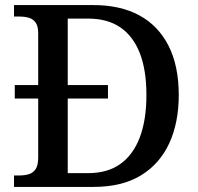

<svg xmlns="http://www.w3.org/2000/svg" viewBox="-20 -734 778 754"><path d="M35 0V-45H56Q77 -45 93.5 -50Q110 -55 120 -70Q130 -85 130 -115V-347H38V-400H130V-603Q130 -632 119.5 -646Q109 -660 92.5 -664.5Q76 -669 56 -669H35V-714H348Q453 -714 527.5 -673.5Q602 -633 642 -554Q682 -475 682 -361Q682 -252 644.5 -171Q607 -90 533 -45Q459 0 348 0ZM325 -54Q402 -54 452.5 -90Q503 -126 529 -194.5Q555 -263 555 -361Q555 -459 529 -525.5Q503 -592 452.5 -626.5Q402 -661 326 -661H246V-400H404V-347H246V-54Z"/></svg>

Font: Noto Serif Armenian Medium
Style: Regular
Weight: 500
Version: Version 2.007